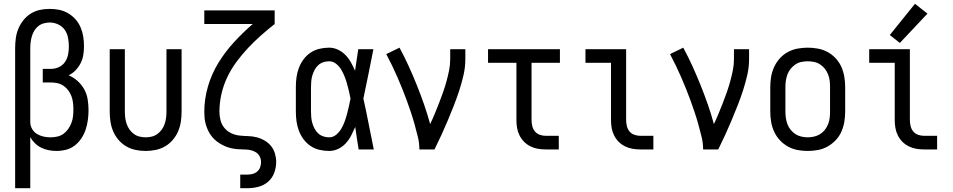

<svg xmlns="http://www.w3.org/2000/svg" viewBox="-20 -790 5040 1015"><path d="M60 205H140V-65Q150 -47 165 -32.5Q180 -18 198.5 -9Q217 0 237.5 4Q258 8 278 8Q304 8 329.5 1.5Q355 -5 375.5 -21Q396 -37 410.5 -59Q425 -81 433 -105.5Q441 -130 444.5 -156Q448 -182 448 -208Q448 -236 443.5 -264.5Q439 -293 425.5 -317.5Q412 -342 390.5 -361.5Q369 -381 343 -392Q364 -402 380 -419Q396 -436 406.5 -456.5Q417 -477 420.5 -500Q424 -523 424 -547Q424 -572 420 -597Q416 -622 406 -645.5Q396 -669 379 -688Q362 -707 340 -720Q318 -733 293 -738Q268 -743 243 -743Q216 -743 190.5 -737.5Q165 -732 142.5 -718Q120 -704 103.5 -683Q87 -662 77 -638Q67 -614 63.5 -587.5Q60 -561 60 -535ZM247 -64Q228 -64 210 -68Q192 -72 176 -81.5Q160 -91 150.5 -107Q141 -123 140 -142V-535Q140 -551 142 -567Q144 -583 148.5 -598.5Q153 -614 161.5 -628Q170 -642 182.5 -652Q195 -662 211 -666.5Q227 -671 243 -671Q266 -671 287.5 -661Q309 -651 322 -632.5Q335 -614 339.5 -591Q344 -568 344 -545Q344 -523 340 -502Q336 -481 324 -463Q312 -445 292 -435.5Q272 -426 250 -426H206V-354H250Q268 -354 285 -350Q302 -346 316.5 -336Q331 -326 341.5 -311.5Q352 -297 358 -280.5Q364 -264 366 -246.5Q368 -229 368 -212Q368 -193 366 -175Q364 -157 357.5 -140Q351 -123 340.5 -108Q330 -93 315.5 -82.5Q301 -72 283 -68Q265 -64 247 -64Z M750 8Q777 8 803.5 2.5Q830 -3 853 -16.5Q876 -30 893.5 -50.5Q911 -71 921.5 -95.5Q932 -120 936 -146.5Q940 -173 940 -200V-530H860V-200Q860 -184 858 -167.5Q856 -151 850.5 -135Q845 -119 835.5 -105.5Q826 -92 812.5 -82Q799 -72 783 -68Q767 -64 750 -64Q734 -64 717.5 -68Q701 -72 687.5 -82Q674 -92 664.5 -105.5Q655 -119 649.5 -135Q644 -151 642 -167.5Q640 -184 640 -200V-530H560V-200Q560 -173 564 -146.5Q568 -120 578.5 -95.5Q589 -71 606.5 -50.5Q624 -30 647 -16.5Q670 -3 696.5 2.5Q723 8 750 8Z M1250 205H1288Q1317 205 1346 197.5Q1375 190 1397 171Q1419 152 1429.5 124Q1440 96 1440 66Q1440 44 1433.5 21.5Q1427 -1 1412.5 -18.5Q1398 -36 1378 -47.5Q1358 -59 1336 -64.5Q1314 -70 1291 -70.5Q1268 -71 1245.5 -73.5Q1223 -76 1202 -86Q1181 -96 1166.5 -113.5Q1152 -131 1146 -153.5Q1140 -176 1140 -199Q1140 -246 1150.5 -292.5Q1161 -339 1181.5 -382Q1202 -425 1230.5 -463.5Q1259 -502 1291.5 -536.5Q1324 -571 1359.5 -602.5Q1395 -634 1432 -663V-735H1060V-663H1316Q1264 -618 1217.5 -567.5Q1171 -517 1135 -458.5Q1099 -400 1079.5 -333.5Q1060 -267 1060 -199Q1060 -182 1061.5 -166Q1063 -150 1067.5 -134Q1072 -118 1078.5 -103.5Q1085 -89 1094.5 -75.5Q1104 -62 1116 -51Q1128 -40 1142 -31.5Q1156 -23 1171 -16.5Q1186 -10 1202 -6.5Q1218 -3 1234 -1.5Q1250 0 1266.5 0Q1283 0 1299 2.5Q1315 5 1329.5 13Q1344 21 1352 35.5Q1360 50 1360 66Q1360 80 1355.5 93.5Q1351 107 1340 116.5Q1329 126 1315.5 129.5Q1302 133 1288 133H1250Z M1720 8Q1745 8 1768 -3Q1791 -14 1808 -32.5Q1825 -51 1836.5 -73.5Q1848 -96 1858 -119Q1862 -89 1866.5 -59.5Q1871 -30 1876 0H1956Q1942 -67 1929 -134.5Q1916 -202 1901 -269Q1915 -334 1928 -399.5Q1941 -465 1954 -530H1874Q1870 -502 1865.5 -473.5Q1861 -445 1857 -416Q1847 -439 1835 -460.5Q1823 -482 1806 -499.5Q1789 -517 1766.5 -527.5Q1744 -538 1720 -538Q1694 -538 1668.5 -532Q1643 -526 1621.5 -511.5Q1600 -497 1584.5 -476Q1569 -455 1560 -431Q1551 -407 1547.5 -381.5Q1544 -356 1544 -330V-200Q1544 -174 1547.5 -148.5Q1551 -123 1560 -99Q1569 -75 1584.5 -54Q1600 -33 1621.5 -18.5Q1643 -4 1668.5 2Q1694 8 1720 8ZM1720 -64Q1704 -64 1689 -69Q1674 -74 1662.5 -84.5Q1651 -95 1643.5 -109Q1636 -123 1631.5 -138Q1627 -153 1625.5 -168.5Q1624 -184 1624 -200V-330Q1624 -346 1625.5 -361.5Q1627 -377 1631.5 -392Q1636 -407 1643.5 -421Q1651 -435 1662.5 -445.5Q1674 -456 1689 -461Q1704 -466 1720 -466Q1740 -466 1756.5 -453Q1773 -440 1783.5 -422.5Q1794 -405 1801.5 -386Q1809 -367 1814.5 -347.5Q1820 -328 1824.5 -308.5Q1829 -289 1833 -269Q1829 -248 1824.5 -228Q1820 -208 1814.5 -187.5Q1809 -167 1802 -147.5Q1795 -128 1784.5 -110Q1774 -92 1757.5 -78Q1741 -64 1720 -64Z M2197 0H2277Q2296 -38 2313.5 -76.5Q2331 -115 2347.5 -154Q2364 -193 2379.5 -232.5Q2395 -272 2408 -312Q2421 -352 2430.5 -393.5Q2440 -435 2440 -477V-530H2360V-477Q2360 -447 2354 -417.5Q2348 -388 2340 -359Q2332 -330 2322 -301.5Q2312 -273 2301 -245Q2290 -217 2278.5 -189Q2267 -161 2254 -134Q2240 -186 2222 -237.5Q2204 -289 2183.5 -340Q2163 -391 2140.5 -440.5Q2118 -490 2092 -538L2022 -504Q2038 -474 2052.5 -444Q2067 -414 2080.5 -383Q2094 -352 2106.5 -321Q2119 -290 2130.5 -258.5Q2142 -227 2152.5 -195.5Q2163 -164 2172 -131.5Q2181 -99 2189 -66.5Q2197 -34 2197 0Z M2865 0H2934V-72H2865Q2849 -72 2833.5 -77.5Q2818 -83 2808 -95Q2798 -107 2794 -123Q2790 -139 2790 -155V-458H2940V-530H2560V-458H2710V-155Q2710 -134 2713.5 -113.5Q2717 -93 2726.5 -74Q2736 -55 2750.5 -40.5Q2765 -26 2784 -16.5Q2803 -7 2823.5 -3.5Q2844 0 2865 0Z M3365 0H3434V-72H3365Q3349 -72 3333.5 -77.5Q3318 -83 3308 -95Q3298 -107 3294 -123Q3290 -139 3290 -155V-530H3075V-458H3210V-155Q3210 -134 3213.5 -113.5Q3217 -93 3226.5 -74Q3236 -55 3250.5 -40.5Q3265 -26 3284 -16.5Q3303 -7 3323.5 -3.5Q3344 0 3365 0Z M3697 0H3777Q3796 -38 3813.5 -76.5Q3831 -115 3847.5 -154Q3864 -193 3879.5 -232.5Q3895 -272 3908 -312Q3921 -352 3930.5 -393.5Q3940 -435 3940 -477V-530H3860V-477Q3860 -447 3854 -417.5Q3848 -388 3840 -359Q3832 -330 3822 -301.5Q3812 -273 3801 -245Q3790 -217 3778.5 -189Q3767 -161 3754 -134Q3740 -186 3722 -237.5Q3704 -289 3683.5 -340Q3663 -391 3640.5 -440.5Q3618 -490 3592 -538L3522 -504Q3538 -474 3552.5 -444Q3567 -414 3580.5 -383Q3594 -352 3606.5 -321Q3619 -290 3630.5 -258.5Q3642 -227 3652.5 -195.5Q3663 -164 3672 -131.5Q3681 -99 3689 -66.5Q3697 -34 3697 0Z M4250 8Q4277 8 4304 3Q4331 -2 4355 -15.5Q4379 -29 4398 -49Q4417 -69 4428 -94Q4439 -119 4443.5 -146Q4448 -173 4448 -200V-330Q4448 -357 4443.5 -384Q4439 -411 4428 -436Q4417 -461 4398 -481.5Q4379 -502 4355 -515Q4331 -528 4304 -533Q4277 -538 4250 -538Q4223 -538 4196 -533Q4169 -528 4145 -515Q4121 -502 4102.5 -481.5Q4084 -461 4072.5 -436Q4061 -411 4056.5 -384Q4052 -357 4052 -330V-200Q4052 -173 4056.5 -146Q4061 -119 4072.5 -94Q4084 -69 4102.5 -49Q4121 -29 4145 -15.5Q4169 -2 4196 3Q4223 8 4250 8ZM4250 -64Q4233 -64 4216 -68Q4199 -72 4185 -81Q4171 -90 4160 -103.5Q4149 -117 4143 -133Q4137 -149 4134.5 -166Q4132 -183 4132 -200V-330Q4132 -347 4134.5 -364Q4137 -381 4143 -397Q4149 -413 4160 -426.5Q4171 -440 4185 -449.5Q4199 -459 4216 -462.5Q4233 -466 4250 -466Q4267 -466 4284 -462.5Q4301 -459 4315.5 -449.5Q4330 -440 4340.5 -426.5Q4351 -413 4357.5 -397Q4364 -381 4366 -364Q4368 -347 4368 -330V-200Q4368 -183 4366 -166Q4364 -149 4357.5 -133Q4351 -117 4340.5 -103.5Q4330 -90 4315.5 -81Q4301 -72 4284 -68Q4267 -64 4250 -64Z M4865 0H4934V-72H4865Q4849 -72 4833.5 -77.5Q4818 -83 4808 -95Q4798 -107 4794 -123Q4790 -139 4790 -155V-530H4575V-458H4710V-155Q4710 -134 4713.5 -113.5Q4717 -93 4726.5 -74Q4736 -55 4750.5 -40.5Q4765 -26 4784 -16.5Q4803 -7 4823.5 -3.5Q4844 0 4865 0ZM4737 -563 4883 -718 4817 -770 4684 -605Z"/></svg>

Font: Iosevka SS09
Style: Regular
Weight: 400
Monospace: yes
Designer: Belleve Invis
Foundry: Belleve Invis
Version: Version 5.2.1; ttfautohint (v1.8.3)